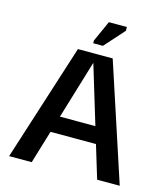

<svg xmlns="http://www.w3.org/2000/svg" viewBox="-108 -806 782 892"><g transform="rotate(15 283.0 -360.5)"><path d="M18.7 0 198.7 -563H366L550.7 0H442L284.3 -520L127.3 0ZM140.3 -158.7 140.7 -238.3H425.7L426.7 -158.7ZM307 -607.7H260.3V-621L305.3 -721H392V-702.7Z"/></g></svg>

Font: Darker Grotesque Light
Style: Regular
Weight: 300
Designer: Gabriel Lam
Foundry: TypeRant
Version: Version 1.000;gftools[0.9.28]